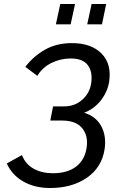

<svg xmlns="http://www.w3.org/2000/svg" viewBox="-20 -934 610 962"><path d="M231 8Q154 8 97 -24.5Q40 -57 14 -115L90 -157Q108 -111 149 -88.5Q190 -66 245 -66Q318 -66 361.5 -99.5Q405 -133 414 -194Q423 -254 391.5 -292Q360 -330 291 -330H232L246 -401H302Q355 -401 392.5 -434.5Q430 -468 437 -518Q445 -574 420 -607.5Q395 -641 334 -641Q284 -641 238.5 -619Q193 -597 167 -554L107 -599Q148 -653 206 -685.5Q264 -718 340 -718Q437 -718 488.5 -666Q540 -614 527 -525Q519 -475 486.5 -432.5Q454 -390 402 -369Q461 -351 487.5 -301.5Q514 -252 504 -186Q490 -95 415.5 -43.5Q341 8 231 8ZM260 -812 282 -914H356L334 -812ZM417 -812 439 -914H512L491 -812Z"/></svg>

Font: Raleway Medium
Style: Italic
Weight: 500
Italic angle: -12°
Designer: Matt McInerney, Pablo Impallari, Rodrigo Fuenzalida
Foundry: Matt McInerney, Pablo Impallari, Rodrigo Fuenzalida
Version: Version 4.026